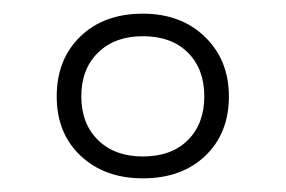

<svg xmlns="http://www.w3.org/2000/svg" viewBox="-20 -698 419 281"><path d="M189 -437Q133 -437 98 -470Q63 -503 63 -557Q63 -611 97.5 -644.5Q132 -678 189 -678Q245 -678 280 -644Q315 -610 315 -557Q315 -503 280.5 -470Q246 -437 189 -437ZM189 -469Q231 -469 255 -493Q279 -517 279 -557Q279 -597 255 -621Q231 -645 189 -645Q148 -645 123.5 -621Q99 -597 99 -557Q99 -517 123.5 -493Q148 -469 189 -469Z"/></svg>

Font: Gantari ExtraLight
Style: Regular
Weight: 250
Designer: Anugrah Pasau
Foundry: Lafontype
Version: Version 1.000